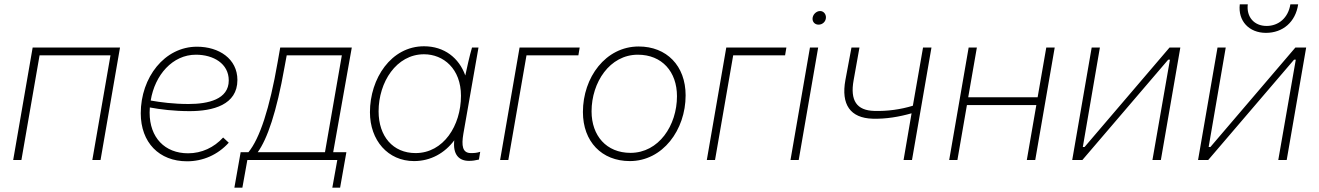

<svg xmlns="http://www.w3.org/2000/svg" viewBox="-20 -740 6102 888"><path d="M41 0H79L163 -484H491L407 0H445L535 -520H131Z M845 6C919 6 987 -24 1038 -80L1012 -104C970 -58 913 -31 850 -31C742 -31 672 -104 672 -219L673 -243C721 -234 785 -226 857 -226C965 -226 1078 -255 1078 -370C1078 -468 993 -524 891 -524C741 -524 631 -382 631 -216C631 -81 716 6 845 6ZM677 -275C696 -393 778 -487 886 -487C967 -487 1038 -446 1038 -368C1038 -280 942 -259 852 -259C783 -259 722 -267 677 -275Z M1064 128H1101L1124 0H1540L1517 128H1553L1582 -36H1521L1607 -520H1276L1264 -452C1227 -238 1181 -99 1129 -36H1093ZM1172 -36C1216 -97 1259 -220 1296 -430L1306 -484H1561L1483 -36Z M2149 4C2165 4 2178 2 2195 -2L2201 -38C2186 -33 2175 -32 2158 -32C2118 -32 2114 -67 2123 -121L2193 -520H2163C2152 -483 2139 -424 2132 -391C2103 -472 2035 -526 1941 -526C1789 -526 1691 -377 1691 -221C1691 -91 1774 5 1895 5C1972 5 2037 -32 2081 -91C2074 -27 2101 4 2149 4ZM1941 -489C2031 -489 2112 -422 2112 -297C2112 -159 2031 -32 1902 -32C1797 -32 1731 -110 1731 -225C1731 -360 1813 -489 1941 -489Z M2293 0H2331L2415 -484H2655L2661 -520H2383Z M2893 5C3045 5 3151 -139 3151 -299C3151 -436 3063 -525 2934 -525C2781 -525 2676 -382 2676 -222C2676 -85 2763 5 2893 5ZM2896 -33C2785 -33 2716 -112 2716 -225C2716 -359 2800 -487 2930 -487C3042 -487 3111 -408 3111 -295C3111 -160 3027 -33 2896 -33Z M3249 0H3287L3371 -484H3611L3617 -520H3339Z M3636 0H3674L3764 -520H3726ZM3766 -626C3784 -626 3800 -640 3800 -660C3800 -675 3789 -689 3773 -689C3755 -689 3738 -672 3738 -653C3738 -638 3749 -626 3766 -626Z M4016 -191C4077 -189 4140 -200 4196 -216L4159 0H4198L4288 -520H4249L4202 -251C4147 -234 4083 -225 4024 -227C3942 -229 3911 -275 3928 -369L3955 -520H3918L3890 -370C3869 -256 3913 -194 4016 -191Z M4819 -520 4779 -290H4458L4498 -520H4460L4370 0H4408L4452 -254H4773L4729 0H4768L4858 -520Z M4939 0H4986L5383 -464H5391L5310 0H5349L5439 -520H5389L4996 -60H4988L5067 -520H5029Z M5521 0H5568L5965 -464H5973L5892 0H5931L6021 -520H5971L5578 -60H5570L5649 -520H5611ZM5835 -588C5913 -588 5972 -638 5984 -720H5948C5938 -657 5893 -620 5838 -620C5780 -620 5744 -662 5751 -720H5714C5705 -643 5757 -588 5835 -588Z"/></svg>

Font: Fixel Text 20240404 ExtraLight
Style: Italic
Weight: 200
Width: 4
Italic angle: -10°
Designer: AlfaBravo + MacPaw
Foundry: Kyrylo Tkachov, Marchela Mozhyna, Serhii Makarenko, Maria Weinstein, Zakhar Kryvoshyya
Version: Version 1.211;Glyphs 3.2 (3225)